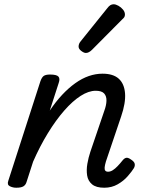

<svg xmlns="http://www.w3.org/2000/svg" viewBox="-20 -864 686 899"><path d="M468 15Q430 15 411 -1Q392 -17 388 -42.5Q384 -68 389 -97Q394 -126 403 -153L468 -344Q478 -371 478.5 -392.5Q479 -414 467.5 -426.5Q456 -439 428 -439Q395 -439 357.5 -415Q320 -391 281 -346.5Q242 -302 204.5 -241Q167 -180 135 -107L104 -11Q100 2 89.5 8.5Q79 15 56 15Q40 15 26 8Q12 1 19 -18L169 -483Q176 -503 185.5 -509Q195 -515 214 -515Q245 -515 253.5 -505.5Q262 -496 255 -476L213 -346Q241 -388 271 -420Q301 -452 332.5 -474.5Q364 -497 396 -508Q428 -519 460 -519Q510 -519 536 -495.5Q562 -472 565.5 -427Q569 -382 547 -318L476 -108Q471 -91 470 -80.5Q469 -70 473 -65Q477 -60 486 -60Q497 -60 508 -67Q519 -74 530.5 -86Q542 -98 554 -113Q562 -123 570.5 -125Q579 -127 592 -118Q608 -108 610.5 -98Q613 -88 607 -77Q598 -62 578.5 -39.5Q559 -17 531 -1Q503 15 468 15ZM382 -616Q373 -616 360.5 -625.5Q348 -635 348 -646Q348 -653 350.5 -659Q353 -665 358 -671L481 -824Q490 -836 497 -840Q504 -844 512 -844Q522 -844 534.5 -837Q547 -830 556 -819Q565 -808 565 -796Q565 -788 561.5 -783Q558 -778 552 -773L411 -631Q396 -616 382 -616Z"/></svg>

Font: Playwrite AU TAS
Style: Regular
Weight: 400
Designer: Veronika Burian, José Scaglione
Foundry: TypeTogether
Version: Version 1.002